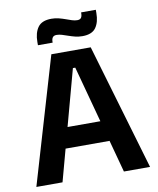

<svg xmlns="http://www.w3.org/2000/svg" viewBox="-90 -889 787 958"><g transform="rotate(-10 304.0 -409.5)"><path d="M148.5 0H16L204.5 -639H404L592 0H459.5L310.5 -552.5H298.5ZM448 -163H159V-267.5H448ZM373.5 -701Q355 -701 337.5 -705.2Q320 -709.5 304 -715.2Q288 -721 273.8 -725.2Q259.5 -729.5 247 -729.5Q233 -729.5 227 -721.5Q221 -713.5 221 -698V-695H146.5V-711.5Q146.5 -757.5 166.5 -785.5Q186.5 -813.5 235.5 -813.5Q254.5 -813.5 272.2 -809Q290 -804.5 305.5 -798.8Q321 -793 335.2 -788.5Q349.5 -784 361.5 -784Q376 -784 381.5 -792Q387 -800 387 -816V-819H461.5V-803Q461.5 -756.5 441.8 -728.8Q422 -701 373.5 -701Z"/></g></svg>

Font: Anek Devanagari Medium SemiBold
Style: Regular
Weight: 600
Version: Version 1.003